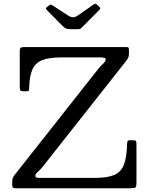

<svg xmlns="http://www.w3.org/2000/svg" viewBox="-20 -1000 795 1020"><path d="M114 -750C102 -750 94.2 -749 90.5 -747C86.8 -745 85 -738 85 -726V-538C85 -529.3 86 -523.3 88 -520C90 -516.7 95.7 -515 105 -515H114C123.3 -515 129.2 -515.8 131.5 -517.5C133.8 -519.2 135 -524.7 135 -534C136 -574.7 141.6 -606.8 151.8 -630.2C161.9 -653.8 179.2 -670.4 203.5 -680.2C227.8 -690.1 261.7 -695 305 -695H509C530.7 -695 541.5 -692.2 541.5 -686.5C541.5 -678.2 536.8 -669.7 527.2 -661C517.8 -652.3 509.3 -643.3 502 -634L56 -68.5C52 -63.5 49.2 -58.4 47.5 -53.2C45.8 -48.1 45 -40.7 45 -31V-17C45 -9.7 46.4 -5 49.2 -3C52.1 -1 57 0 64 0H674C688 0 696.7 -1.5 700 -4.5C703.3 -7.5 705 -15.7 705 -29V-234C705 -241.3 704.2 -246.7 702.5 -250C700.8 -253.3 696 -255 688 -255H670.5C663.2 -255 658.8 -253.2 657.5 -249.5C656.2 -245.8 655.3 -240.7 655 -234C654 -187.3 648.4 -151 638.2 -125C628.1 -99 610.9 -80.8 586.8 -70.5C562.6 -60.2 528.7 -55 485 -55H186C178.7 -55 173.8 -56 171.5 -58C169.2 -60 168 -62.7 168 -66C168 -73 172.8 -80.5 182.2 -88.5C191.8 -96.5 200.7 -106 209 -117L644.5 -669C649.8 -675.7 654.6 -682.3 658.8 -689C662.9 -695.7 665 -705 665 -717V-733C665 -739.7 664.2 -744.2 662.8 -746.5C661.2 -748.8 657.3 -750 651 -750ZM314 -860.5C318.7 -855.8 323.8 -852.1 329.2 -849.2C334.8 -846.4 342.7 -845 353 -845H393C401 -845 406.2 -846.1 408.8 -848.2C411.2 -850.4 414.3 -853.3 418 -857L506.5 -946C511.2 -950.7 513.1 -954.3 512.2 -957C511.4 -959.7 508.7 -963.2 504 -967.5L499 -971.5C494.7 -976.2 491.2 -979 488.8 -980C486.2 -981 482.3 -979.7 477 -976L394 -918C384.3 -911.3 375.6 -908.1 367.8 -908.2C359.9 -908.4 351 -911.7 341 -918L263 -969C257.3 -972.7 253.2 -974.8 250.8 -975.5C248.2 -976.2 244.3 -974.3 239 -970L230 -963C225.3 -959.3 223.4 -956.2 224.2 -953.8C225.1 -951.2 227.7 -947.8 232 -943.5Z"/></svg>

Font: Besley*
Style: Regular
Weight: 400
Designer: Owen Earl
Foundry: indestructible type*
Version: Version 3.000; ttfautohint (v1.8.3)